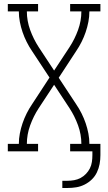

<svg xmlns="http://www.w3.org/2000/svg" viewBox="-20 -755 540 958"><path d="M291 183V147H316Q333 147 350 144Q367 141 382 133Q397 125 409 112.5Q421 100 428.5 85Q436 70 438.5 53Q441 36 441 19V0H330V-37H386Q386 -84 369.5 -129.5Q353 -175 327 -215L250 -332L173 -215Q147 -175 130.5 -129.5Q114 -84 114 -37H170V0H19V-37H74Q74 -63 79 -89Q84 -115 92.5 -140Q101 -165 113 -189Q125 -213 140 -235L227 -368L140 -500Q125 -522 113 -546Q101 -570 92.5 -595Q84 -620 79 -646Q74 -672 74 -698H19V-735H170V-698H114Q114 -651 130.5 -605.5Q147 -560 173 -520L250 -403L327 -520Q353 -560 369.5 -605.5Q386 -651 386 -698H330V-735H481V-698H426Q426 -672 421 -646Q416 -620 407.5 -595Q399 -570 387 -546Q375 -522 360 -500L273 -367L360 -235Q375 -213 387 -189Q399 -165 407.5 -140Q416 -115 421 -89Q426 -63 426 -37H481V19Q481 42 477 63.5Q473 85 463.5 105Q454 125 438 140.5Q422 156 402 166Q382 176 360.5 179.5Q339 183 316 183Z"/></svg>

Font: Iosevka Curly Slab Extralight
Style: Regular
Weight: 200
Monospace: yes
Designer: Belleve Invis
Foundry: Belleve Invis
Version: Version 22.1.2; ttfautohint (v1.8.4)